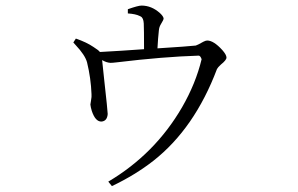

<svg xmlns="http://www.w3.org/2000/svg" viewBox="-20 -584 1040 671"><path d="M426.8 -537.1V-551.8Q462.9 -564.5 474.6 -564.5Q509.8 -564.5 539.1 -538.1Q550.8 -527.3 551.8 -519.5Q551.8 -514.6 542 -499Q536.1 -489.3 535.2 -477.5Q532.2 -451.2 530.3 -415Q638.7 -421.9 664.1 -424.8Q668.9 -425.8 691.4 -438.5Q699.2 -442.4 704.1 -442.4Q726.6 -442.4 756.8 -409.2Q771.5 -392.6 771.5 -382.8Q771.5 -374 752 -358.4Q741.2 -348.6 738.3 -342.8Q660.2 -135.7 516.6 -22.5Q453.1 27.3 371.1 66.4L358.4 50.8Q521.5 -45.9 616.2 -209Q664.1 -292 684.6 -377Q680.7 -388.7 674.8 -389.6Q549.8 -385.7 388.7 -366.2Q373 -364.3 366.2 -364.3Q351.6 -365.2 336.9 -374Q337.9 -362.3 343.8 -308.6Q356.4 -195.3 356.4 -185.5Q354.5 -161.1 335 -159.2Q313.5 -158.2 300.8 -196.3Q296.9 -209 295.9 -218.8Q295.9 -221.7 297.9 -231.4Q300.8 -247.1 299.8 -254.9Q297.9 -309.6 284.2 -366.2Q277.3 -391.6 244.1 -426.8Q239.3 -432.6 236.3 -435.5L245.1 -449.2Q282.2 -436.5 306.6 -419.9Q325.2 -408.2 329.1 -402.3Q402.3 -406.2 483.4 -412.1Q483.4 -482.4 482.4 -502Q481.4 -521.5 471.7 -526.4Q468.8 -527.3 467.8 -528.3Q454.1 -535.2 426.8 -537.1Z"/></svg>

Font: GenYoMin JP Light
Style: Regular
Weight: 300
Version: Version 1.001;PS 1;hotconv 16.6.51;makeotf.lib2.5.65220 DEVE